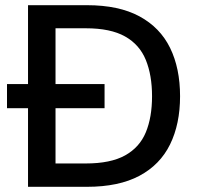

<svg xmlns="http://www.w3.org/2000/svg" viewBox="-20 -720 761 740"><path d="M88 0V-303H7V-396H88V-700H315Q438 -700 517.5 -657Q597 -614 635.5 -535.5Q674 -457 674 -349Q674 -242 635.5 -163.5Q597 -85 517.5 -42.5Q438 0 315 0ZM194 -90H311Q406 -90 462 -121Q518 -152 542 -210Q566 -268 566 -349Q566 -430 542 -489Q518 -548 462 -579.5Q406 -611 311 -611H194V-396H383V-303H194Z"/></svg>

Font: Ultramarine Medium
Style: Regular
Weight: 500
Designer: Colophon Foundry, Jonny Pinhorn
Foundry: Colophon Foundry
Version: Version 1.200; ttfautohint (v1.8.3)